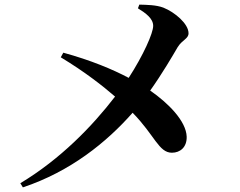

<svg xmlns="http://www.w3.org/2000/svg" viewBox="-20 -784 1040 831"><path d="M243 -536C349 -472 426 -411 478 -366C379 -237 241 -95 68 9L79 27C286 -42 442 -169 554 -296C650 -198 667 -123 724 -123C760 -123 789 -147 788 -192C786 -260 708 -338 630 -392C682 -465 728 -544 749 -580C769 -612 796 -616 796 -640C796 -681 737 -731 687 -751C655 -763 615 -763 583 -764L577 -748C611 -727 643 -704 643 -672C643 -641 601 -546 537 -447C467 -484 374 -523 254 -556Z"/></svg>

Font: Noto Serif JP
Style: Bold
Weight: 700
Designer: Ryoko NISHIZUKA 西塚涼子 (kana & ideographs); Frank Grießhammer (Latin, Greek & Cyrillic); Wenlong ZHANG 张文龙 (bopomofo); San
Foundry: Adobe
Version: Version 2.001;hotconv 1.1.0;makeotfexe 2.6.0